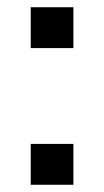

<svg xmlns="http://www.w3.org/2000/svg" viewBox="-20 -511 288 531"><path d="M65 -378V-491H183V-378ZM65 0V-113H183V0Z"/></svg>

Font: Nunito Sans 10pt Medium
Style: Regular
Weight: 500
Designer: Vernon Adams
Foundry: Vernon Adams
Version: Version 3.101;gftools[0.9.27]